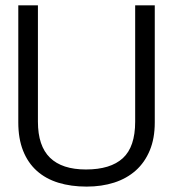

<svg xmlns="http://www.w3.org/2000/svg" viewBox="-20 -690 651 722"><path d="M562 -229.5Q562 -169.4 543.2 -124.3Q524.4 -79.1 490.5 -48.8Q456.5 -18.6 409.4 -3.4Q362.3 11.7 305.7 11.7Q247.1 11.7 199.5 -2.9Q151.9 -17.6 118.4 -47.6Q85 -77.6 66.9 -123Q48.8 -168.5 48.8 -229.5V-669.9H122.6V-232.4Q122.6 -141.1 168 -96.9Q213.4 -52.7 303.2 -52.7Q395.5 -52.7 441.9 -95.2Q488.3 -137.7 488.3 -232.4V-669.9H562Z"/></svg>

Font: SengPathom
Style: Regular
Weight: 400
Designer: John M. Durdin
Foundry: Lao Script for Windows
Version: Version 1.300